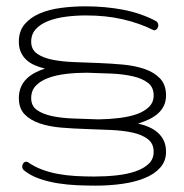

<svg xmlns="http://www.w3.org/2000/svg" viewBox="-20 -582 581 607"><path d="M465.8 -102.1Q465.8 -127.9 447.5 -142.1Q429.2 -156.2 399.2 -162.8Q369.1 -169.4 330.8 -171.1Q292.5 -172.9 252.7 -174.1Q212.9 -175.3 174.6 -178.5Q136.2 -181.6 106.2 -191.7Q76.2 -201.7 57.9 -220.5Q39.6 -239.3 39.6 -272Q39.6 -290.5 45.7 -305.4Q51.8 -320.3 62.7 -331.5Q73.7 -342.8 88.9 -351.1Q104 -359.4 122.1 -365.2Q103.5 -369.6 88.4 -376.5Q73.2 -383.3 62.5 -393.6Q51.8 -403.8 45.7 -417.7Q39.6 -431.6 39.6 -450.2Q39.6 -483.9 57.9 -505.4Q76.2 -526.9 106 -539.6Q135.7 -552.2 173.3 -557.1Q210.9 -562 250 -562Q312.5 -562 368.9 -551.3Q425.3 -540.5 471.7 -516.1Q476.6 -513.7 478.3 -510Q480 -506.3 480.5 -502.4Q480.5 -496.1 476.6 -491.2Q472.7 -486.3 467.8 -486.3Q464.8 -486.3 463.9 -487.3Q422.4 -508.3 369.1 -520.8Q315.9 -533.2 252 -533.2Q218.8 -533.2 187.5 -529.1Q156.2 -524.9 132.1 -515.4Q107.9 -505.9 93.3 -490Q78.6 -474.1 78.6 -450.2Q78.6 -425.8 96.9 -412.6Q115.2 -399.4 145.3 -393.3Q175.3 -387.2 213.6 -385.7Q252 -384.3 291.7 -382.8Q331.5 -381.3 369.9 -377.7Q408.2 -374 438.2 -363.5Q468.3 -353 486.6 -333.3Q504.9 -313.5 504.9 -280.3Q504.9 -262.7 498.5 -248.8Q492.2 -234.9 480.5 -224.1Q468.8 -213.4 452.4 -205.3Q436 -197.3 416.5 -191.4Q436 -187 452.1 -179.7Q468.3 -172.4 480 -161.6Q491.7 -150.9 498.3 -136.2Q504.9 -121.6 504.9 -102.1Q504.9 -72.3 486.3 -51.8Q467.8 -31.2 437 -18.8Q406.2 -6.3 366 -0.7Q325.7 4.9 282.7 4.9Q256.3 4.9 225.8 3.7Q195.3 2.4 165 -2.2Q134.8 -6.8 106.4 -16.4Q78.1 -25.9 57.1 -42.5Q50.3 -47.4 50.3 -55.2Q50.3 -61.5 54 -66.2Q57.6 -70.8 63 -70.8Q66.4 -70.8 68.8 -68.8Q89.4 -54.7 113 -45.9Q136.7 -37.1 163.1 -32.2Q189.5 -27.3 218.3 -25.6Q247.1 -23.9 277.8 -23.9Q314.5 -23.9 348.4 -27.6Q382.3 -31.2 408.4 -40.3Q434.6 -49.3 450.2 -64.2Q465.8 -79.1 465.8 -102.1ZM465.8 -280.3Q465.8 -306.2 447.8 -320.1Q429.7 -334 399.9 -340.8Q370.1 -347.7 332 -349.4Q293.9 -351.1 254.4 -352.1Q221.2 -352.1 189.5 -348.4Q157.7 -344.7 133.1 -335.7Q108.4 -326.7 93.5 -311.3Q78.6 -295.9 78.6 -272Q78.6 -247.1 96.9 -234.1Q115.2 -221.2 145.3 -214.8Q175.3 -208.5 213.4 -207.3Q251.5 -206.1 291.5 -204.6Q325.7 -205.1 357.4 -209Q389.2 -212.9 413.1 -221.4Q437 -230 451.4 -244.4Q465.8 -258.8 465.8 -280.3Z"/></svg>

Font: Gruppo
Style: Regular
Weight: 400
Foundry: Vernon Adams
Version: Version 1.000